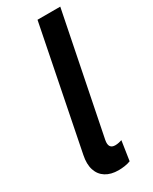

<svg xmlns="http://www.w3.org/2000/svg" viewBox="-198 -799 678 853"><g transform="rotate(-30 141.0 -372.5)"><path d="M139.6 7.3Q100.6 7.3 74.5 -9Q48.3 -25.4 38.3 -56.2Q28.3 -86.9 37.1 -129.9L161.1 -752H277.8L154.8 -139.2Q146.5 -96.2 182.1 -96.2Q191.4 -96.2 201.2 -98.4Q210.9 -100.6 216.3 -102.5L201.2 -2.9Q188 2.4 171.1 4.9Q154.3 7.3 139.6 7.3Z"/></g></svg>

Font: Reddit Sans SemiBold
Style: Italic
Weight: 600
Italic angle: -11.25°
Designer: Stephen Hutchings
Version: Version 1.013